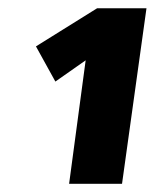

<svg xmlns="http://www.w3.org/2000/svg" viewBox="-20 -764 378 464"><path d="M334 -744.1 274.9 -319.8H147L187 -618.2L113.8 -566.9L66.9 -651.9L214.8 -744.1Z"/></svg>

Font: Fira Sans Compressed Heavy
Style: Italic
Weight: 900
Width: 3
Italic angle: -8°
Designer: Carrois Corporate & Edenspiekermann AG
Foundry: Carrois Corporate GbR & Edenspiekermann AG
Version: Version 4.203;PS 004.203;hotconv 1.0.88;makeotf.lib2.5.64775